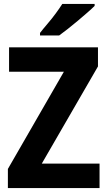

<svg xmlns="http://www.w3.org/2000/svg" viewBox="-20 -954 542 974"><path d="M485 0H20V-97L304 -590H26V-714H477V-617L192 -124H485ZM460 -924Q446 -910 423 -890Q400 -870 374 -848Q348 -826 323 -806.5Q298 -787 280 -774H183V-787Q200 -809 221.5 -834Q243 -859 262.5 -885.5Q282 -912 296 -934H460Z"/></svg>

Font: Noto Sans Bengali SemiCondensed
Style: Bold
Weight: 700
Width: 4
Designer: Jelle Bosma - Monotype Design Team
Foundry: Monotype Imaging Inc.
Version: Version 2.003